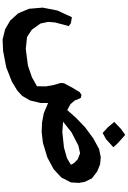

<svg xmlns="http://www.w3.org/2000/svg" viewBox="229 -1047 990 1488"><g transform="rotate(90 724.0 -303.0)"><path d="M833 -329.1 788.1 -353.5 758.8 -386.7 751 -408.2 738.3 -434.6 715.8 -439.5 694.3 -425.8 659.2 -368.2 625 -303.7 623 -278.3 640.6 -216.8 649.4 -164.1 648.4 -94.7 579.1 -55.7 488.3 -24.4 359.4 -7.8 266.6 -17.6 210 -54.7 162.1 -122.1 149.4 -182.6 154.3 -236.3 182.6 -340.8 159.2 -357.4 113.3 -365.2 61.5 -252.9 39.1 -138.7 47.9 -33.2 83 50.8 139.6 113.3 207 152.3 286.1 171.9 375 168 502 143.6 613.3 99.6 682.6 57.6 723.6 19.5 758.8 -42 778.3 -122.1V-180.7L857.4 -147.5L928.7 -133.8L1002.9 -130.9L1086.9 -140.6L1200.2 -174.8L1291 -223.6L1355.5 -283.2L1393.6 -357.4L1397.5 -418.9L1389.6 -464.8L1362.3 -520.5L1308.6 -561.5L1252.9 -584L1198.2 -588.9L1135.7 -576.2L1052.7 -531.2L966.8 -467.8L894.5 -398.4ZM922.9 -296.9 1005.9 -362.3 1107.4 -415 1168 -428.7 1214.8 -410.2 1244.1 -381.8 1256.8 -357.4 1206.1 -327.1 1123 -303.7 1002.9 -291ZM1025.4 -778.3 978.5 -745.1 924.8 -693.4 966.8 -643.6 1010.7 -603.5 1058.6 -629.9 1121.1 -686.5 1091.8 -718.8Z"/></g></svg>

Font: MaokenAssortedSans-TC
Style: Regular
Weight: 500
Version: Version 0.83